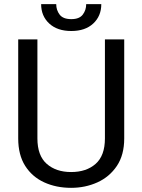

<svg xmlns="http://www.w3.org/2000/svg" viewBox="-20 -902 688 932"><path d="M489.3 -710.9H583V-230Q583 -149.9 547.4 -96.7Q511.7 -43.5 452.9 -16.8Q394 9.8 325.2 9.8Q252.9 9.8 194.6 -16.8Q136.2 -43.5 102.3 -96.7Q68.4 -149.9 68.4 -230V-710.9H161.6V-230Q161.6 -146.5 206.8 -106.7Q252 -66.9 325.2 -66.9Q399.4 -66.9 444.3 -106.7Q489.3 -146.5 489.3 -230ZM398.4 -881.8H471.7Q471.7 -824.2 432.6 -787.8Q393.6 -751.5 326.2 -751.5Q258.3 -751.5 219 -787.8Q179.7 -824.2 179.7 -881.8H252.9Q252.9 -853 269.5 -831.1Q286.1 -809.1 326.2 -809.1Q365.2 -809.1 381.8 -831.1Q398.4 -853 398.4 -881.8Z"/></svg>

Font: Vazirmatn RD
Style: Regular
Weight: 400
Designer: Saber Rastikerdar
Foundry: Saber Rastikerdar
Version: Version 32.102